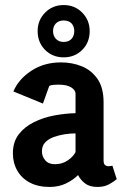

<svg xmlns="http://www.w3.org/2000/svg" viewBox="-20 -736 501 760"><path d="M177 4Q131 4 98.5 -13Q66 -30 48.5 -60.5Q31 -91 31 -129Q31 -174 54 -204Q77 -234 114.5 -252.5Q152 -271 195 -279Q238 -287 279 -288V-365Q279 -379 262 -390Q245 -401 210 -401Q201 -401 191 -400Q181 -399 175 -396L150 -326L33 -374Q53 -422 103.5 -455.5Q154 -489 221 -489Q266 -489 304 -473.5Q342 -458 366 -423.5Q390 -389 390 -331V-101Q390 -88 395.5 -83Q401 -78 409 -78Q414 -78 419 -79Q424 -80 425 -80L442 -27Q435 -20 414.5 -8Q394 4 366 4Q336 4 318 -9Q300 -22 289 -43Q269 -23 240.5 -9.5Q212 4 177 4ZM198 -86Q226 -86 248 -101Q270 -116 279 -134V-208Q259 -208 236 -204.5Q213 -201 192.5 -193.5Q172 -186 159 -172.5Q146 -159 146 -137Q146 -117 159 -101.5Q172 -86 198 -86ZM129 -613Q129 -656 158.5 -686Q188 -716 232 -716Q276 -716 305.5 -686Q335 -656 335 -613Q335 -568 305.5 -538.5Q276 -509 232 -509Q188 -509 158.5 -538.5Q129 -568 129 -613ZM190 -613Q190 -594 201.5 -582Q213 -570 232 -570Q252 -570 263 -582Q274 -594 274 -613Q274 -632 263 -643.5Q252 -655 232 -655Q213 -655 201.5 -643.5Q190 -632 190 -613Z"/></svg>

Font: Kreon Light SemiBold
Style: Regular
Weight: 600
Version: Version 2.002